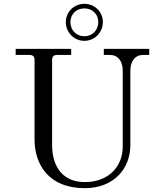

<svg xmlns="http://www.w3.org/2000/svg" viewBox="-20 -968 844 1006"><path d="M325 -852C325 -798 368 -754 422 -754C476 -754 519 -798 519 -852C519 -906 476 -948 422 -948C368 -948 325 -906 325 -852ZM349 -852C349 -894 380 -924 422 -924C464 -924 495 -894 495 -852C495 -810 464 -778 422 -778C380 -778 349 -810 349 -852ZM62 -680H134C153 -680 161 -672 161 -653V-237C161 -108 234 18 424 18C575 18 663 -83 663 -208V-599C663 -649 690 -680 727 -680H762V-712H524V-680H559C596 -680 623 -649 623 -599V-198C623 -102 555 -14 424 -14C315 -14 253 -87 253 -210V-653C253 -672 261 -680 280 -680H353V-712H62Z"/></svg>

Font: Old Standard
Style: Regular
Weight: 400
Designer: Alexey Kryukov <alexios@thessalonica.org.ru>
Version: Version 2.0